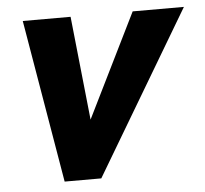

<svg xmlns="http://www.w3.org/2000/svg" viewBox="-43 -571 658 616"><g transform="rotate(-5 285.5 -262.5)"><path d="M52 -525H206L246 -145L221 -150L406 -525H571L259 0H141Z"/></g></svg>

Font: Radio Canada
Style: Italic
Weight: 400
Italic angle: -12°
Designer: Charles Daoud, Etienne Aubert Bonn, Alexandre Saumier Demers, Jacques Le Bailly
Foundry: Radio-Canada
Version: Version 2.104;gftools[0.9.28.dev5+ged2979d]